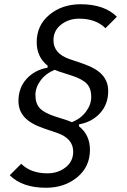

<svg xmlns="http://www.w3.org/2000/svg" viewBox="-20 -730 597 905"><path d="M404 -24Q404 56 344 105.5Q284 155 197 155Q85 155 26 96L80 42Q125 87 204 87Q253 87 289 59Q325 31 325 -15Q325 -78 248 -104L189 -124Q124 -146 95.5 -177.5Q67 -209 67 -254Q67 -316 105 -358Q143 -400 204 -411L205 -420Q153 -461 153 -531Q153 -611 213 -660.5Q273 -710 360 -710Q472 -710 531 -651L477 -597Q432 -642 353 -642Q304 -642 268 -614Q232 -586 232 -540Q232 -477 309 -451L368 -431Q433 -409 461.5 -377.5Q490 -346 490 -301Q490 -239 452 -197Q414 -155 353 -144L352 -135Q404 -94 404 -24ZM410 -273Q410 -314 388.5 -336Q367 -358 317 -374L258 -393Q249 -396 238 -401Q196 -384 171.5 -351Q147 -318 147 -282Q147 -241 168.5 -219Q190 -197 240 -181L299 -162Q308 -159 319 -154Q361 -171 385.5 -204Q410 -237 410 -273Z"/></svg>

Font: Aneliza
Style: Italic
Weight: 400
Italic angle: -11.31°
Designer: Mike Abbink, Paul van der Laan, Pieter van Rosmalen
Foundry: Bold Monday
Version: Version 3.0